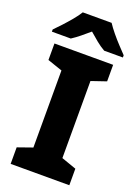

<svg xmlns="http://www.w3.org/2000/svg" viewBox="-173 -1001 765 1070"><g transform="rotate(20 209.5 -465.5)"><path d="M383 0H35V-98L123 -129V-586L35 -616V-714H383V-616L295 -586V-129L383 -98ZM295 -931Q310 -908 332.5 -880.5Q355 -853 379 -827.5Q403 -802 420 -784V-771H309Q283 -786 259 -805.5Q235 -825 209 -848Q182 -825 159.5 -806.5Q137 -788 111 -771H-1V-784Q18 -803 41.5 -828.5Q65 -854 87.5 -881Q110 -908 124 -931Z"/></g></svg>

Font: Noto Sans Khmer ExtraBold
Style: Regular
Weight: 800
Version: Version 2.003